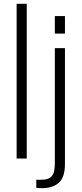

<svg xmlns="http://www.w3.org/2000/svg" viewBox="-20 -830 428 1005"><path d="M67 0V-810H120V0ZM200 155Q196 155 184.5 154.5Q173 154 170 153V110Q172 111 182 111Q192 111 194 111Q229 111 244.5 98Q260 85 263.5 65.5Q267 46 267 25V-578H320V28Q320 98 288 126.5Q256 155 200 155ZM267 -654V-746H320V-654Z"/></svg>

Font: Oswald ExtraLight
Style: Regular
Weight: 250
Designer: Vernon Adams
Foundry: Vernon Adams
Version: Version 4.103;gftools[0.9.33.dev8+g029e19f]